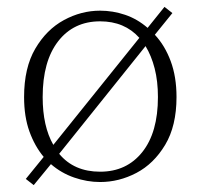

<svg xmlns="http://www.w3.org/2000/svg" viewBox="-20 -516 582 558"><path d="M481 -478 430 -415Q459 -384 476 -338.5Q493 -293 493 -234Q493 -150 460 -95Q427 -40 376.5 -13.5Q326 13 271 13Q233 13 195.5 0Q158 -13 128 -39L78 22L55 4L107 -60Q81 -91 65.5 -134Q50 -177 50 -234Q50 -319 82.5 -374.5Q115 -430 165.5 -457.5Q216 -485 271 -485Q308 -485 343.5 -473Q379 -461 409 -435L458 -496ZM104 -234Q104 -149 135 -95L385 -406Q342 -454 271 -454Q194 -454 149 -396Q104 -338 104 -234ZM271 -17Q348 -17 393.5 -74Q439 -131 439 -234Q439 -280 429.5 -317Q420 -354 403 -382L152 -69Q195 -17 271 -17Z"/></svg>

Font: Source Serif Pro Light
Style: Regular
Weight: 300
Designer: Frank Grießhammer
Foundry: Adobe Systems Incorporated
Version: Version 3.001;hotconv 1.0.111;makeotfexe 2.5.65597